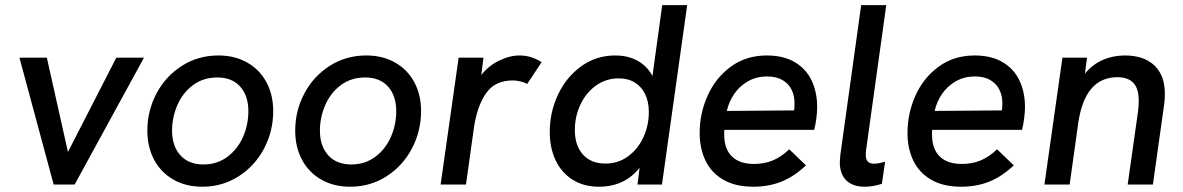

<svg xmlns="http://www.w3.org/2000/svg" viewBox="-20 -717 4598 746"><path d="M55.5 -493H162L244 -126.5L432 -493H539.5L270 0H188.5Z M552.5 -209.5Q552.5 -286.5 588 -353.8Q623.5 -421 686.8 -461.2Q750 -501.5 828.5 -501.5Q892 -501.5 940.2 -474.2Q988.5 -447 1015 -398Q1041.5 -349 1041.5 -285.5Q1041.5 -207 1005.8 -139.5Q970 -72 907 -31.8Q844 8.5 766 8.5Q702.5 8.5 654 -19Q605.5 -46.5 579 -96Q552.5 -145.5 552.5 -209.5ZM945 -285Q945 -345 913.2 -380.5Q881.5 -416 824.5 -416Q769.5 -416 729.5 -386Q689.5 -356 669 -308.2Q648.5 -260.5 648.5 -209.5Q648.5 -149.5 680.8 -113.8Q713 -78 770.5 -78Q823.5 -78 863.2 -107.5Q903 -137 924 -184.5Q945 -232 945 -285Z M1127 -209.5Q1127 -286.5 1162.5 -353.8Q1198 -421 1261.2 -461.2Q1324.5 -501.5 1403 -501.5Q1466.5 -501.5 1514.8 -474.2Q1563 -447 1589.5 -398Q1616 -349 1616 -285.5Q1616 -207 1580.2 -139.5Q1544.5 -72 1481.5 -31.8Q1418.5 8.5 1340.5 8.5Q1277 8.5 1228.5 -19Q1180 -46.5 1153.5 -96Q1127 -145.5 1127 -209.5ZM1519.5 -285Q1519.5 -345 1487.8 -380.5Q1456 -416 1399 -416Q1344 -416 1304 -386Q1264 -356 1243.5 -308.2Q1223 -260.5 1223 -209.5Q1223 -149.5 1255.2 -113.8Q1287.5 -78 1345 -78Q1398 -78 1437.8 -107.5Q1477.5 -137 1498.5 -184.5Q1519.5 -232 1519.5 -285Z M1762 -493H1858.5L1850 -425.5Q1877.5 -461 1918.8 -481.2Q1960 -501.5 1998.5 -501.5Q2021.5 -501.5 2042.2 -495.2Q2063 -489 2084.5 -475.5L2028.5 -391Q2017.5 -397 2001.8 -400.8Q1986 -404.5 1972.5 -404.5Q1903.5 -404.5 1868.8 -355Q1834 -305.5 1821.5 -221.5L1790.5 0H1692Z M2116 -204Q2116 -281.5 2148.5 -350Q2181 -418.5 2239 -460Q2297 -501.5 2370 -501.5Q2420.5 -501.5 2458 -480.5Q2495.5 -459.5 2515 -421.5L2553 -697H2650L2552 0H2457L2465 -65Q2406.5 8.5 2307 8.5Q2248.5 8.5 2205.2 -18.5Q2162 -45.5 2139 -93.8Q2116 -142 2116 -204ZM2501 -282Q2501 -321 2487 -350.5Q2473 -380 2446.8 -396.2Q2420.5 -412.5 2384.5 -412.5Q2334.5 -412.5 2295.5 -384.5Q2256.5 -356.5 2235 -310.2Q2213.5 -264 2213.5 -212Q2213.5 -151.5 2245 -116.5Q2276.5 -81.5 2332 -81.5Q2382 -81.5 2420.5 -109.8Q2459 -138 2480 -184Q2501 -230 2501 -282Z M2698.5 -200.5Q2698.5 -277 2729.8 -346.2Q2761 -415.5 2820.2 -458.5Q2879.5 -501.5 2959.5 -501.5Q3025 -501.5 3069 -475Q3113 -448.5 3134 -403.2Q3155 -358 3155 -301.5Q3155 -281 3151.8 -256.5Q3148.5 -232 3143.5 -212.5H2794.5Q2793.5 -206 2793.8 -198.8Q2794 -191.5 2794 -188.5Q2795 -136.5 2824.8 -108.2Q2854.5 -80 2909 -80Q2950 -80 2983 -93.8Q3016 -107.5 3046.5 -137L3111.5 -74.5Q3065.5 -31 3016 -11.2Q2966.5 8.5 2906.5 8.5Q2837 8.5 2790.2 -18.8Q2743.5 -46 2721 -93.2Q2698.5 -140.5 2698.5 -200.5ZM3065.5 -288Q3067 -301.5 3067 -317.5Q3067 -345 3055.8 -368.2Q3044.5 -391.5 3020.5 -405.8Q2996.5 -420 2960.5 -420Q2919.5 -420 2886.8 -401.5Q2854 -383 2833 -352.5Q2812 -322 2804 -286Z M3243 -87Q3243 -94.5 3245 -114.5L3326 -697H3423.5L3345 -133.5Q3344 -126.5 3344 -114Q3344 -81 3375.5 -81Q3394 -81 3419 -89L3406.5 -3Q3374.5 8.5 3338.5 8.5Q3294 8.5 3268.5 -15.8Q3243 -40 3243 -87Z M3506 -200.5Q3506 -277 3537.2 -346.2Q3568.5 -415.5 3627.8 -458.5Q3687 -501.5 3767 -501.5Q3832.5 -501.5 3876.5 -475Q3920.5 -448.5 3941.5 -403.2Q3962.5 -358 3962.5 -301.5Q3962.5 -281 3959.2 -256.5Q3956 -232 3951 -212.5H3602Q3601 -206 3601.2 -198.8Q3601.5 -191.5 3601.5 -188.5Q3602.5 -136.5 3632.2 -108.2Q3662 -80 3716.5 -80Q3757.5 -80 3790.5 -93.8Q3823.5 -107.5 3854 -137L3919 -74.5Q3873 -31 3823.5 -11.2Q3774 8.5 3714 8.5Q3644.5 8.5 3597.8 -18.8Q3551 -46 3528.5 -93.2Q3506 -140.5 3506 -200.5ZM3873 -288Q3874.5 -301.5 3874.5 -317.5Q3874.5 -345 3863.2 -368.2Q3852 -391.5 3828 -405.8Q3804 -420 3768 -420Q3727 -420 3694.2 -401.5Q3661.5 -383 3640.5 -352.5Q3619.5 -322 3611.5 -286Z M4108 -493H4203.5L4195.5 -431Q4224.5 -466.5 4264.5 -484Q4304.5 -501.5 4350.5 -501.5Q4424.5 -501.5 4465.2 -462.8Q4506 -424 4506 -352.5Q4506 -330.5 4503.5 -313L4459.5 0H4361.5L4401.5 -282.5Q4404.5 -306 4404.5 -325.5Q4404.5 -372.5 4383.8 -394.8Q4363 -417 4321.5 -417Q4195.5 -417 4169.5 -239.5L4136 0H4038Z"/></svg>

Font: HK Grotesk Medium
Style: Italic
Weight: 500
Italic angle: -8°
Designer: Alfredo Marco Pradil
Foundry: Hanken Design Co.
Version: Version 3.004